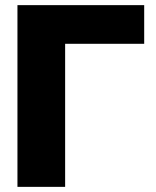

<svg xmlns="http://www.w3.org/2000/svg" viewBox="-20 -727 607 747"><path d="M541 -556.6H233.4V0H47.9V-707H541Z"/></svg>

Font: Pretendard GOV Black
Style: Regular
Weight: 900
Designer: Base glyphs from Inter by Rasmus Andersson; Hangeul glyphs from Noto Sans CJK(Source Han Sans) by Jang Soo-young and Kan
Foundry: Kil Hyung-jin
Version: Version 1.309